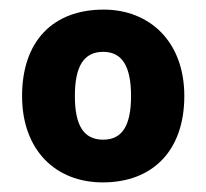

<svg xmlns="http://www.w3.org/2000/svg" viewBox="-20 -742 430 400"><path d="M364 -542C364 -656 291 -722 196 -722C91 -722 26 -657 26 -542C26 -429 96 -362 194 -362C298 -362 364 -428 364 -542ZM136 -542C136 -603 154 -634 195 -634C235 -634 253 -603 253 -542C253 -481 235 -451 195 -451C154 -451 136 -481 136 -542Z"/></svg>

Font: Noto Sans Telugu ExtraBold
Style: Regular
Weight: 800
Designer: Jelle Bosma - Monotype Design Team
Foundry: Monotype Imaging Inc.
Version: Version 2.005